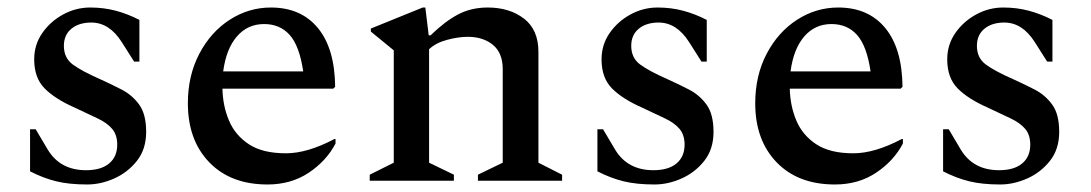

<svg xmlns="http://www.w3.org/2000/svg" viewBox="-20 -481 2903 511"><path d="M212 10Q164 10 129.5 1.5Q95 -7 60 -25V-137H75L107 -83Q140 -28 209 -28Q249 -28 270.5 -46Q292 -64 292 -96Q292 -122 278.5 -138Q265 -154 239.5 -166Q214 -178 178 -195Q126 -218 98.5 -246Q71 -274 71 -323Q71 -362 92.5 -393Q114 -424 148 -442.5Q182 -461 220 -461Q256 -461 288 -452.5Q320 -444 351 -428V-317H337L304 -369Q271 -421 223 -421Q190 -421 170 -404.5Q150 -388 150 -359Q150 -327 173.5 -309.5Q197 -292 247 -270Q276 -257 304 -242.5Q332 -228 350.5 -202.5Q369 -177 369 -130Q369 -84 344.5 -53Q320 -22 284 -6Q248 10 212 10Z M692 10Q594 10 537 -49Q480 -108 480 -206Q480 -280 510.5 -338Q541 -396 591.5 -428.5Q642 -461 701 -461Q781 -461 826 -406.5Q871 -352 872 -250L867 -245H572Q573 -199 589.5 -160Q606 -121 642.5 -97Q679 -73 741 -73Q798 -73 870 -111H873V-99Q849 -53 802 -21.5Q755 10 692 10ZM683 -417Q639 -417 610.5 -384Q582 -351 574 -291H787Q777 -359 751 -388Q725 -417 683 -417Z M964 0V-16L1028 -48V-347L967 -397V-405L1105 -461H1112L1121 -387H1126Q1164 -424 1199 -442.5Q1234 -461 1278 -461Q1336 -461 1374.5 -431.5Q1413 -402 1413 -343V-48L1476 -16V0H1252V-16L1318 -48V-297Q1318 -340 1292 -361.5Q1266 -383 1225 -383Q1200 -383 1170 -375Q1140 -367 1122 -350V-48L1188 -16V0Z M1722 10Q1674 10 1639.5 1.5Q1605 -7 1570 -25V-137H1585L1617 -83Q1650 -28 1719 -28Q1759 -28 1780.5 -46Q1802 -64 1802 -96Q1802 -122 1788.5 -138Q1775 -154 1749.5 -166Q1724 -178 1688 -195Q1636 -218 1608.5 -246Q1581 -274 1581 -323Q1581 -362 1602.5 -393Q1624 -424 1658 -442.5Q1692 -461 1730 -461Q1766 -461 1798 -452.5Q1830 -444 1861 -428V-317H1847L1814 -369Q1781 -421 1733 -421Q1700 -421 1680 -404.5Q1660 -388 1660 -359Q1660 -327 1683.5 -309.5Q1707 -292 1757 -270Q1786 -257 1814 -242.5Q1842 -228 1860.5 -202.5Q1879 -177 1879 -130Q1879 -84 1854.5 -53Q1830 -22 1794 -6Q1758 10 1722 10Z M2202 10Q2104 10 2047 -49Q1990 -108 1990 -206Q1990 -280 2020.5 -338Q2051 -396 2101.5 -428.5Q2152 -461 2211 -461Q2291 -461 2336 -406.5Q2381 -352 2382 -250L2377 -245H2082Q2083 -199 2099.5 -160Q2116 -121 2152.5 -97Q2189 -73 2251 -73Q2308 -73 2380 -111H2383V-99Q2359 -53 2312 -21.5Q2265 10 2202 10ZM2193 -417Q2149 -417 2120.5 -384Q2092 -351 2084 -291H2297Q2287 -359 2261 -388Q2235 -417 2193 -417Z M2642 10Q2594 10 2559.5 1.5Q2525 -7 2490 -25V-137H2505L2537 -83Q2570 -28 2639 -28Q2679 -28 2700.5 -46Q2722 -64 2722 -96Q2722 -122 2708.5 -138Q2695 -154 2669.5 -166Q2644 -178 2608 -195Q2556 -218 2528.5 -246Q2501 -274 2501 -323Q2501 -362 2522.5 -393Q2544 -424 2578 -442.5Q2612 -461 2650 -461Q2686 -461 2718 -452.5Q2750 -444 2781 -428V-317H2767L2734 -369Q2701 -421 2653 -421Q2620 -421 2600 -404.5Q2580 -388 2580 -359Q2580 -327 2603.5 -309.5Q2627 -292 2677 -270Q2706 -257 2734 -242.5Q2762 -228 2780.5 -202.5Q2799 -177 2799 -130Q2799 -84 2774.5 -53Q2750 -22 2714 -6Q2678 10 2642 10Z"/></svg>

Font: Spectral Medium
Style: Regular
Weight: 500
Designer: Jean-Baptiste Levee
Foundry: Production Type
Version: Version 2.001